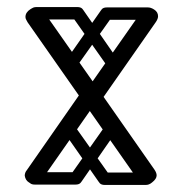

<svg xmlns="http://www.w3.org/2000/svg" viewBox="-20 -521 517 543"><path d="M392 2Q380 2 372 -10L234 -207L97 -11Q88 1 78 1Q71 1 62 -5Q52 -11 50 -24Q50 -33 56 -40L203 -251L58 -458Q56 -462 54 -465.5Q52 -469 52 -473Q52 -486 66 -495Q75 -501 83 -501Q96 -501 103 -489L242 -291L380 -488Q388 -499 398 -500Q407 -500 416 -494Q427 -487 427 -475Q427 -468 421 -459L273 -247L417 -41Q423 -32 423 -25Q423 -15 410 -5Q402 2 392 2ZM167 -322Q153 -331 163 -345L265 -491Q275 -505 289 -495Q305 -484 295 -471L192 -326Q181 -312 167 -322ZM416 -482Q416 -465 399 -465H283Q264 -465 264 -482Q264 -500 282 -500H398Q416 -500 416 -482ZM316 -319Q302 -309 291 -323L186 -472Q177 -485 192 -496Q207 -506 216 -492L320 -342Q330 -328 316 -319ZM65 -483Q65 -501 83 -501H199Q217 -501 217 -483Q217 -466 198 -466H82Q65 -466 65 -483ZM161 -176Q175 -186 186 -172L289 -27Q299 -14 283 -3Q269 7 259 -7L157 -153Q147 -167 161 -176ZM410 -16Q410 2 392 2H276Q258 2 258 -16Q258 -33 277 -33H393Q410 -33 410 -16ZM311 -181Q325 -172 315 -158L211 -8Q202 6 187 -4Q172 -15 181 -28L286 -177Q297 -191 311 -181ZM60 -17Q60 -34 77 -34H193Q212 -34 212 -17Q212 1 194 1H78Q60 1 60 -17Z"/></svg>

Font: Nsibidi Libre Uzo
Style: Regular
Weight: 400
Designer: Oluwaseun Badejo
Version: Version 1.021